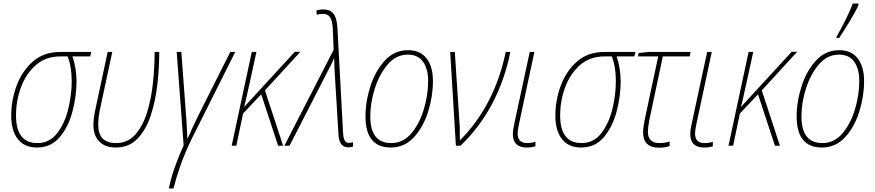

<svg xmlns="http://www.w3.org/2000/svg" viewBox="-20 -819 4917 1079"><path d="M188 10Q266 10 315 -47.5Q364 -105 387 -191.5Q410 -278 410 -364Q410 -401 403.5 -438Q397 -475 387 -502H487L493 -527H318Q226 -527 165 -473.5Q104 -420 73.5 -338Q43 -256 43 -169Q43 -85 80 -37.5Q117 10 188 10ZM190 -15Q70 -15 70 -170Q70 -254 98.5 -330Q127 -406 182.5 -454Q238 -502 319 -502H360Q383 -444 383 -364Q383 -285 363 -204.5Q343 -124 300.5 -69.5Q258 -15 190 -15Z M630 10Q705 10 753 -40Q801 -90 827.5 -171Q854 -252 864.5 -346Q875 -440 875 -527H849Q849 -446 840 -357Q831 -268 807.5 -190.5Q784 -113 741.5 -64Q699 -15 632 -15Q532 -15 532 -118Q532 -165 546 -224L611 -527H585L520 -223Q513 -193 509 -166.5Q505 -140 505 -117Q505 -56 538.5 -23Q572 10 630 10Z M929 240H955Q969 183 993.5 112.5Q1018 42 1060 -44L1302 -527H1274L1093 -167Q1076 -131 1061.5 -100.5Q1047 -70 1035 -41H1033Q1032 -65 1030.5 -90.5Q1029 -116 1028 -139L999 -527H973L1012 -2Q987 52 964 116Q941 180 929 240Z M1282 0H1308L1346 -181L1448 -289L1543 0H1571L1469 -311L1668 -528H1637L1353 -219H1352Q1362 -256 1369.5 -292.5Q1377 -329 1387 -371L1421 -527H1395Z M1937 9Q1954 9 1964 4V-20Q1954 -16 1940 -16Q1911 -16 1908 -71L1876 -667Q1872 -721 1853 -743.5Q1834 -766 1798 -766Q1785 -766 1775 -764Q1765 -762 1758 -761L1760 -736Q1775 -741 1794 -741Q1821 -741 1833.5 -724Q1846 -707 1850 -664L1855 -539L1578 0H1607L1823 -421Q1832 -438 1841 -456Q1850 -474 1858 -494Q1858 -471 1859 -452.5Q1860 -434 1861 -411L1882 -66Q1885 9 1937 9Z M2176 10Q2253 10 2306 -47.5Q2359 -105 2386 -191.5Q2413 -278 2413 -363Q2413 -445 2377 -491Q2341 -537 2274 -537Q2196 -537 2142.5 -478.5Q2089 -420 2061.5 -334Q2034 -248 2034 -165Q2034 10 2176 10ZM2178 -15Q2061 -15 2061 -165Q2061 -242 2086.5 -322Q2112 -402 2159 -457Q2206 -512 2272 -512Q2329 -512 2357.5 -472Q2386 -432 2386 -364Q2386 -286 2362 -205.5Q2338 -125 2292 -70Q2246 -15 2178 -15Z M2542 0H2568Q2678 -106 2747.5 -239Q2817 -372 2848 -527H2822Q2791 -376 2724.5 -249Q2658 -122 2564 -30V-101L2536 -527H2510Z M2940 10Q2968 10 2989 3V-22Q2966 -15 2942 -15Q2889 -15 2889 -69Q2889 -87 2897 -124L2983 -527H2957L2870 -123Q2862 -86 2862 -67Q2862 10 2940 10Z M3246 10Q3324 10 3373 -47.5Q3422 -105 3445 -191.5Q3468 -278 3468 -364Q3468 -401 3461.5 -438Q3455 -475 3445 -502H3545L3551 -527H3376Q3284 -527 3223 -473.5Q3162 -420 3131.5 -338Q3101 -256 3101 -169Q3101 -85 3138 -37.5Q3175 10 3246 10ZM3248 -15Q3128 -15 3128 -170Q3128 -254 3156.5 -330Q3185 -406 3240.5 -454Q3296 -502 3377 -502H3418Q3441 -444 3441 -364Q3441 -285 3421 -204.5Q3401 -124 3358.5 -69.5Q3316 -15 3248 -15Z M3683 11Q3716 11 3743 2V-24Q3718 -15 3686 -15Q3621 -15 3621 -79Q3621 -101 3629 -144L3705 -502H3856L3861 -527H3624L3569 -521L3565 -502H3679L3603 -146Q3594 -102 3594 -76Q3594 11 3683 11Z M3937 10Q3965 10 3986 3V-22Q3963 -15 3939 -15Q3886 -15 3886 -69Q3886 -87 3894 -124L3980 -527H3954L3867 -123Q3859 -86 3859 -67Q3859 10 3937 10Z M4074 0H4100L4138 -181L4240 -289L4335 0H4363L4261 -311L4460 -528H4429L4145 -219H4144Q4154 -256 4161.5 -292.5Q4169 -329 4179 -371L4213 -527H4187Z M4599 10Q4676 10 4729 -47.5Q4782 -105 4809 -191.5Q4836 -278 4836 -363Q4836 -445 4800 -491Q4764 -537 4697 -537Q4619 -537 4565.5 -478.5Q4512 -420 4484.5 -334Q4457 -248 4457 -165Q4457 10 4599 10ZM4601 -15Q4484 -15 4484 -165Q4484 -242 4509.5 -322Q4535 -402 4582 -457Q4629 -512 4695 -512Q4752 -512 4780.5 -472Q4809 -432 4809 -364Q4809 -286 4785 -205.5Q4761 -125 4715 -70Q4669 -15 4601 -15ZM4681 -606H4696Q4717 -637 4753 -696Q4789 -755 4804 -789L4805 -799H4772Q4757 -757 4730 -703.5Q4703 -650 4682 -614Z"/></svg>

Font: Noto Sans UI SemiCondensed Thin
Style: Italic
Weight: 250
Width: 4
Italic angle: -12°
Designer: Monotype Design Team
Foundry: Monotype Imaging Inc.
Version: Version 1.901